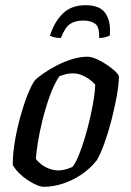

<svg xmlns="http://www.w3.org/2000/svg" viewBox="-20 -718 502 738"><path d="M149 0Q137 0 120.5 -7Q104 -14 86 -26Q68 -38 53 -53Q38 -68 29 -84Q29 -128 37.5 -177Q46 -226 59 -272.5Q72 -319 86.5 -355Q101 -391 113 -408Q123 -419 145 -434.5Q167 -450 195.5 -465Q224 -480 255.5 -490Q287 -500 316 -500Q330 -500 349 -492Q368 -484 387 -471.5Q406 -459 420 -446.5Q434 -434 437 -425Q437 -395 429 -350Q421 -305 408.5 -256.5Q396 -208 381 -166.5Q366 -125 352 -102Q326 -69 292 -46.5Q258 -24 221 -12Q184 0 149 0ZM205 -63Q213 -63 221.5 -64.5Q230 -66 239.5 -69Q249 -72 258 -76Q270 -90 282.5 -120.5Q295 -151 306.5 -189.5Q318 -228 327 -268Q336 -308 341 -341Q346 -374 346 -393Q335 -405 321.5 -414.5Q308 -424 292.5 -430Q277 -436 259 -436Q246 -436 234 -433Q222 -430 208 -425Q186 -391 170 -345.5Q154 -300 142.5 -253Q131 -206 125 -167Q119 -128 118 -107Q126 -96 139 -86Q152 -76 169.5 -69.5Q187 -63 205 -63ZM214 -572Q198 -572 187 -575Q176 -578 172 -581Q189 -634 221.5 -666Q254 -698 309 -698Q365 -698 386 -666Q407 -634 402 -581Q398 -579 386.5 -575.5Q375 -572 361 -572Q363 -614 346 -626.5Q329 -639 300 -639Q269 -639 249.5 -626Q230 -613 214 -572Z"/></svg>

Font: Texturina 12pt Medium
Style: Italic
Weight: 500
Italic angle: -11°
Designer: Guillermo Torres Carreño
Foundry: Omnibus-Type
Version: Version 1.002